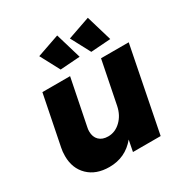

<svg xmlns="http://www.w3.org/2000/svg" viewBox="-177 -917 1031 1069"><g transform="rotate(-30 338.5 -383.0)"><path d="M38 -169Q38 -199 43 -221L107 -541H285L226 -247Q223 -234 223 -221Q223 -185 244 -164.5Q265 -144 302 -144Q347 -144 382.5 -178Q418 -212 429 -266L484 -541H662L555 0H377L391 -72Q326 7 223 7Q138 7 88 -41.5Q38 -90 38 -169ZM336 -773 385 -608 258 -599 192 -723ZM533 -773 582 -608 455 -599 389 -723Z"/></g></svg>

Font: Gontserrat
Style: Bold Italic
Weight: 700
Italic angle: -11.3°
Designer: Julieta Ulanovsky
Foundry: Julieta Ulanovsky
Version: Version 6.001